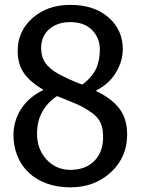

<svg xmlns="http://www.w3.org/2000/svg" viewBox="-20 -764 586 800"><path d="M396 -557.6Q396 -606.4 363.3 -639.2Q330.6 -671.9 272.5 -671.9Q219.2 -671.9 185.3 -642.6Q151.4 -613.3 151.4 -563.5Q151.4 -527.3 168.7 -502.4Q186 -477.5 220.7 -457.5Q235.8 -449.2 266.8 -434.6Q297.9 -419.9 323.2 -411.6Q365.7 -444.3 380.9 -478.8Q396 -513.2 396 -557.6ZM409.7 -193.4Q409.7 -238.3 392.1 -264.6Q374.5 -291 324.2 -318.4Q307.6 -327.6 280 -338.4Q252.4 -349.1 217.8 -363.8Q177.2 -336.9 155.8 -297.6Q134.3 -258.3 134.3 -208Q134.3 -142.1 174.1 -99.1Q213.9 -56.2 273.9 -56.2Q335.4 -56.2 372.6 -93Q409.7 -129.9 409.7 -193.4ZM272.9 16.6Q218.8 16.6 174.3 0.5Q129.9 -15.6 98.6 -45.9Q67.9 -75.2 52 -115.5Q36.1 -155.8 36.1 -200.7Q36.1 -259.8 67.6 -309.3Q99.1 -358.9 159.2 -388.2V-391.1Q105.5 -422.4 79.6 -459.5Q53.7 -496.6 53.7 -552.2Q53.7 -634.3 115.7 -689Q177.7 -743.7 272.9 -743.7Q372.1 -743.7 431.9 -691.7Q491.7 -639.6 491.7 -558.6Q491.7 -509.8 463.1 -461.9Q434.6 -414.1 380.9 -387.2V-384.3Q444.3 -354.5 477.1 -312Q509.8 -269.5 509.8 -202.6Q509.8 -109.4 442.1 -46.4Q374.5 16.6 272.9 16.6Z"/></svg>

Font: Phetsarath
Style: Regular
Weight: 400
Designer: Danh Hong
Foundry: Danh Hong
Version: Version 1.01